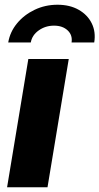

<svg xmlns="http://www.w3.org/2000/svg" viewBox="-20 -787 418 807"><path d="M9.8 0 99.1 -539.1H269L179.7 0ZM221.7 -767.1Q273.4 -767.1 310.8 -745.8Q348.1 -724.6 365.7 -688.7Q383.3 -652.8 376 -608.4H280.8Q285.6 -639.2 264.4 -659.2Q243.2 -679.2 207 -679.2Q170.9 -679.2 142.8 -659.2Q114.7 -639.2 109.4 -608.4H14.6Q22 -652.8 51.5 -688.7Q81.1 -724.6 125.5 -745.8Q169.9 -767.1 221.7 -767.1Z"/></svg>

Font: Inter 18pt ExtraBold
Style: Italic
Weight: 800
Italic angle: -9.3988°
Designer: Rasmus Andersson
Foundry: rsms
Version: Version 4.001;git-66647c0bb